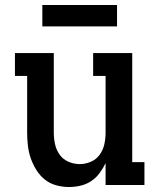

<svg xmlns="http://www.w3.org/2000/svg" viewBox="-20 -743 640 771"><path d="M257 8Q231 8 205.5 1Q180 -6 160 -22Q140 -38 126 -60.5Q112 -83 103.5 -107.5Q95 -132 92 -158Q89 -184 89 -210V-438H40V-530H196V-210Q196 -187 201 -164Q206 -141 219.5 -122Q233 -103 255 -93.5Q277 -84 300 -84Q323 -84 345 -93.5Q367 -103 380.5 -122Q394 -141 399 -164Q404 -187 404 -210V-438H354V-530H511V-92H560V0H404V-88Q394 -67 380 -48Q366 -29 346.5 -16Q327 -3 304 2.5Q281 8 257 8ZM150 -637V-723H450V-637Z"/></svg>

Font: Iosevka Slab Semibold Extended
Style: Regular
Weight: 600
Width: 7
Monospace: yes
Designer: Belleve Invis
Foundry: Belleve Invis
Version: Version 11.1.0; ttfautohint (v1.8.3)